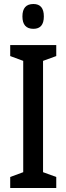

<svg xmlns="http://www.w3.org/2000/svg" viewBox="-20 -939 332 959"><path d="M261 0H31V-55L96 -79V-635L31 -659V-714H261V-659L195 -635V-79L261 -55ZM147 -919Q199 -919 199 -857Q199 -795 147 -795Q92 -795 92 -857Q92 -919 147 -919Z"/></svg>

Font: Noto Sans Telugu ExtraCondensed Medium
Style: Regular
Weight: 500
Width: 2
Designer: Jelle Bosma - Monotype Design Team
Foundry: Monotype Imaging Inc.
Version: Version 2.005; ttfautohint (v1.8.4.7-5d5b)